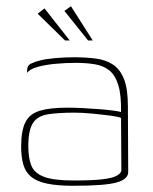

<svg xmlns="http://www.w3.org/2000/svg" viewBox="-20 -589 493 617"><path d="M216 8Q164 8 131 1Q98 -6 80 -21Q62 -36 55 -60Q48 -84 48 -118Q48 -169 61.5 -196Q75 -223 107.5 -233Q140 -243 196 -243Q221 -243 248.5 -241.5Q276 -240 301.5 -238Q327 -236 345 -233.5Q363 -231 369 -229Q370 -284 360 -316Q350 -348 331 -363Q312 -378 284.5 -382.5Q257 -387 224 -387Q191 -387 158.5 -384Q126 -381 101 -374Q76 -367 67 -355V-362Q67 -379 80.5 -385Q94 -391 106 -394Q123 -399 154.5 -402Q186 -405 217 -405Q258 -405 290 -400.5Q322 -396 344.5 -380.5Q367 -365 379 -333.5Q391 -302 391 -247L392 -36Q392 -13 354.5 -2.5Q317 8 216 8ZM216 -9Q274 -9 306 -12.5Q338 -16 352.5 -23Q367 -30 370 -40L369 -210Q361 -214 334 -217.5Q307 -221 275.5 -224Q244 -227 220 -227Q166 -227 133 -221.5Q100 -216 85.5 -193Q71 -170 71 -119Q71 -82 80.5 -57.5Q90 -33 121 -21Q152 -9 216 -9ZM189 -459 101 -545 123 -562 204 -459ZM263 -459 187 -554 208 -569 278 -459Z"/></svg>

Font: Genos Thin Thin
Style: Regular
Weight: 250
Version: Version 1.010